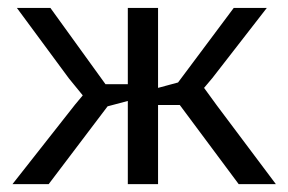

<svg xmlns="http://www.w3.org/2000/svg" viewBox="-20 -467 731 487"><path d="M252.9 -197.3 103.5 0H11.7L170.4 -201.7L189.9 -225.1L154.8 -268.1L22.9 -446.8H107.9L247.6 -253.4H304.2V-446.8H380.9V-244.1L431.6 -257.8L572.8 -446.8H656.7L518.6 -269L497.6 -244.1L530.3 -199.2L679.7 0H585.4L436 -200.7H380.9V0H304.2V-210.9Z"/></svg>

Font: PT Astra Sans
Style: Regular
Weight: 400
Designer: A.Korolkova, I. Chaeva
Foundry: ParaType Ltd
Version: Version 1.001; ttfautohint (v1.6)